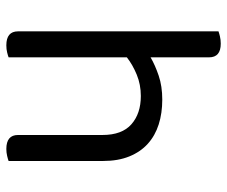

<svg xmlns="http://www.w3.org/2000/svg" viewBox="-74 -620 700 591"><g transform="rotate(90 275.5 -325.0)"><path d="M157 -2Q152 0 142 2.5Q132 5 120 5Q77 5 77 -31V-648Q82 -650 92.5 -652.5Q103 -655 115 -655Q157 -655 157 -619V-439Q181 -453 213.5 -464Q246 -475 287 -475Q329 -475 363.5 -464Q398 -453 423 -430.5Q448 -408 462 -373.5Q476 -339 476 -293V-2Q471 0 460.5 2.5Q450 5 439 5Q396 5 396 -31V-291Q396 -351 363 -380Q330 -409 276 -409Q241 -409 210.5 -396.5Q180 -384 157 -366V-2Z"/></g></svg>

Font: Baloo Da 2
Style: Regular
Weight: 400
Designer: Noopur Datye, Sulekha Rajkumar and Ek Type
Foundry: Ek Type
Version: Version 1.640;hotconv 1.0.111;makeotfexe 2.5.65597; ttfautoh